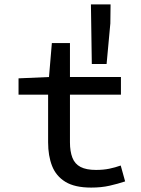

<svg xmlns="http://www.w3.org/2000/svg" viewBox="-20 -838 640 870"><path d="M393 12Q319 12 276.5 -14Q234 -40 216 -86Q198 -132 198 -193V-409H64V-483L202 -489L215 -643H297V-489H528V-409H297V-193Q297 -152 308 -123.5Q319 -95 345 -81.5Q371 -68 415 -68Q448 -68 475 -73.5Q502 -79 527 -88L547 -16Q514 -5 476.5 3.5Q439 12 393 12ZM396 -548 392 -818H481L480 -732L463 -548Z"/></svg>

Font: Source Code Pro ExtraLight Medium
Style: Regular
Weight: 500
Monospace: yes
Version: Version 1.018;hotconv 1.0.116;makeotfexe 2.5.65601